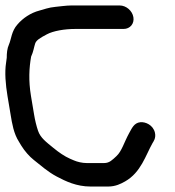

<svg xmlns="http://www.w3.org/2000/svg" viewBox="-53 -655 640 703"><path d="M385.2 -635H208.2C190.2 -635 162.3 -631 149.9 -629.9C125.6 -627.8 106.3 -620.2 91.3 -616.3C59.2 -607.9 30.3 -588.3 10.7 -565.2C-10.9 -541.2 -11.8 -511.4 -19.8 -493.2C-27.2 -476.5 -28.2 -460.1 -28.3 -443.6L-30.7 -425.6C-36.4 -390.3 -32.6 -345.9 -25.5 -303L-14.1 -235C-8.9 -203.5 -3 -165.9 16.7 -135.5L24.8 -122C37 -102 55 -81.7 70.7 -69.4C94.5 -50.8 121.6 -26 155.1 -8.4C187.5 8.7 227 28 278.7 28H342.7C370.3 28 390 17.8 405.3 9.1C463.2 -23.9 480.2 -86.4 505.7 -131.5C508.1 -135.7 519 -148.9 514.3 -169.2C507.7 -197.3 479.6 -209.5 460.7 -207.5C437.3 -205.1 429.6 -184.5 419.9 -167.7C401.3 -133.8 393 -101.5 373.5 -83.5C358.5 -69.7 348 -58 328.3 -58H264.3C247.9 -58 230.2 -62.3 217.7 -67.7L203.7 -73.7C183.7 -82.3 161.7 -97.6 142.9 -113.1C116.1 -135.1 95.3 -150 86.4 -175.9C80.3 -193.6 75 -215.9 71.9 -235L60.5 -303C50.9 -360.6 53.8 -406.9 60.9 -447.6C69.2 -465 71.6 -483.4 75.8 -495.8C79.8 -507.8 93.9 -516.3 118.9 -529.5C141.9 -541.8 182.9 -549 222.6 -549H399.6C423.3 -549 439.4 -568.3 435.4 -592C431.5 -615.7 409 -635 385.2 -635Z"/></svg>

Font: CiSf OpenHand
Style: BlakOpObl
Weight: 400
Foundry: Cannot Into Space Fonts
Version: Version 0.7892